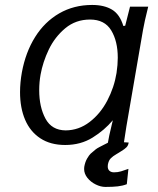

<svg xmlns="http://www.w3.org/2000/svg" viewBox="-20 -577 640 776"><path d="M61 -204.5Q61 -243 68.5 -285Q83.5 -366 122 -427.5Q160.5 -489 219.5 -523Q278.5 -557 352.5 -557Q401 -557 432.5 -538.2Q464 -519.5 478.5 -472L486 -473L505.5 -550H579Q563 -486 558 -456L491 -67L481 -2L500 -1Q498.5 11 491 18.5Q483.5 26 470 34L460.5 40L450.5 46Q436.5 54 427.8 62.8Q419 71.5 416 88.5Q415.5 91 415.5 96Q415.5 107 422.2 113.2Q429 119.5 441 119.5Q456 119.5 469.2 115.5Q482.5 111.5 499 105.5L492.5 167.5Q475.5 174 456 176.2Q436.5 178.5 406 178.5Q387 178.5 366.8 168.5Q346.5 158.5 333.2 141.8Q320 125 320 106Q320 100.5 320.5 97.5Q324 77.5 332.2 63.5Q340.5 49.5 346.2 44.2Q352 39 367 26.5Q372 22.5 383 16.8Q394 11 405 5.5L416 0Q420 -25 431.5 -72L436 -91Q402 -50.5 354 -20.8Q306 9 243.5 9Q184 9 143 -18Q102 -45 81.5 -93Q61 -141 61 -204.5ZM451 -282Q456 -315.5 456 -343.5Q456 -410.5 429.5 -454.2Q403 -498 344 -498Q286 -498 243.8 -462.8Q201.5 -427.5 177.2 -376.8Q153 -326 144 -275.5Q138.5 -245.5 138.5 -212Q138.5 -144.5 163.8 -97.5Q189 -50.5 245.5 -50Q298.5 -50.5 342 -83.8Q385.5 -117 413.5 -170.2Q441.5 -223.5 451 -282Z"/></svg>

Font: JuliaMono Light
Style: Italic
Weight: 300
Italic angle: -9°
Monospace: yes
Designer: cormullion
Foundry: corm
Version: Version 0.054; ttfautohint (v1.8.4)